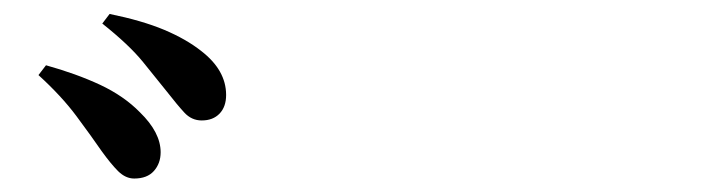

<svg xmlns="http://www.w3.org/2000/svg" viewBox="-20 -868 1040 278"><path d="M127.1 -649.3Q112.5 -670.5 90.8 -699.7Q69.2 -728.8 35.7 -759.3L46.6 -773.5Q90.4 -761.3 125 -745.2Q159.5 -729 182.6 -705.4Q212.6 -676.2 212.6 -647.5Q212.6 -631.4 202.8 -620.4Q193.1 -609.5 174.3 -609.5Q161.9 -609.5 151.1 -620.1Q140.4 -630.8 127.1 -649.3ZM221.6 -735.4Q207.2 -753.2 187.1 -778.2Q166.9 -803.1 128.1 -833.9L138.7 -847.8Q185.4 -838.3 217.5 -824.9Q249.6 -811.4 271.3 -794.2Q307.4 -766.4 307.4 -730.5Q307.4 -713.4 297.9 -703.5Q288.4 -693.6 272.1 -693.6Q257.4 -693.6 246.9 -705Q236.4 -716.4 221.6 -735.4Z"/></svg>

Font: Early Summer Mincho VF
Style: Regular
Weight: 250
Designer: GuiWonder
Version: Version 1.002